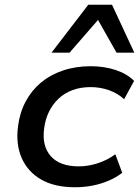

<svg xmlns="http://www.w3.org/2000/svg" viewBox="-20 -780 586 809"><path d="M296 9Q210 9 153.5 -23.5Q97 -56 71.5 -114Q46 -172 56 -248Q63 -305 88 -352Q113 -399 152.5 -432Q192 -465 245.5 -483Q299 -501 362 -501Q419 -501 467.5 -485Q516 -469 545 -439L503 -362Q476 -387 439 -400Q402 -413 362 -413Q320 -413 286 -400.5Q252 -388 227 -364.5Q202 -341 186.5 -309.5Q171 -278 166 -239Q156 -165 194 -122Q232 -79 312 -79Q351 -79 391.5 -92Q432 -105 466 -130L495 -52Q471 -33 438.5 -19Q406 -5 370 2Q334 9 296 9ZM197 -558 352 -760H452L546 -558H471L393 -696L273 -558Z"/></svg>

Font: Nunito Sans 10pt SemiExpanded SemiBold
Style: Italic
Weight: 600
Width: 6
Italic angle: -9°
Designer: Vernon Adams
Foundry: Vernon Adams
Version: Version 3.101;gftools[0.9.27]